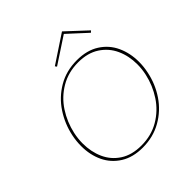

<svg xmlns="http://www.w3.org/2000/svg" viewBox="-224 -1015 1182 1182"><g transform="rotate(-45 366.5 -424.0)"><path d="M84 -270Q84 -313 93 -356Q110 -438 156 -508Q202 -578 274.5 -620.5Q347 -663 439 -663Q526 -663 585.5 -625Q645 -587 674 -524Q703 -461 703 -385Q703 -343 694 -301Q677 -217 630 -147.5Q583 -78 510 -36.5Q437 5 346 5Q261 5 202 -32Q143 -69 113.5 -131Q84 -193 84 -270ZM676 -300Q685 -341 685 -382Q685 -455 657.5 -515Q630 -575 574 -611.5Q518 -648 436 -648Q350 -648 282 -608Q214 -568 171 -502Q128 -436 111 -358Q102 -316 102 -275Q102 -202 129 -142Q156 -82 211.5 -46Q267 -10 349 -10Q436 -10 504 -50Q572 -90 615.5 -156Q659 -222 676 -300ZM620 -721 497 -834 325 -721 317 -732 500 -853 631 -731Z"/></g></svg>

Font: Ysabeau Thin
Style: Italic
Weight: 200
Italic angle: -12°
Designer: Christian Thalmann (Catharsis Fonts)
Version: Version 0.003